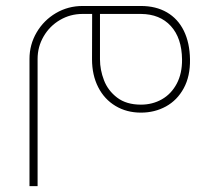

<svg xmlns="http://www.w3.org/2000/svg" viewBox="-20 -366 728 642"><path d="M105.7 -169.1Q105.7 -209.6 125.9 -244.3Q146.1 -279 180.6 -299.2Q215.1 -319.4 256 -319.4H288.1Q287.7 -256 287.7 -167.7Q287.7 -114.9 308.4 -74.4Q329 -34 366.3 -11.7Q403.5 10.6 451.3 10.6Q497.2 10.6 534.9 -10.1Q572.6 -30.8 594.4 -71Q616.3 -111.2 615.3 -167.7Q614.4 -222.9 594.7 -263.1Q574.9 -303.3 538.1 -324.7Q501.4 -346 451.3 -346H256Q207.7 -346 167 -322.2Q126.4 -298.3 102.5 -257.6Q78.6 -216.9 78.6 -169.1V256.4H105.7ZM588.7 -167.7Q589.2 -120.4 571 -86.2Q552.8 -51.9 521.4 -34Q489.9 -16.1 451.3 -16.1Q402.6 -16.1 371.8 -39.5Q341 -63 327.7 -97.7Q314.3 -132.4 314.3 -167.7V-319.4H451.3Q514.7 -318.9 551.2 -279Q587.8 -239 588.7 -167.7Z"/></svg>

Font: Arad-FD-VF Thin
Style: Regular
Weight: 100
Designer: Mohammad Darvishi
Version: Version 1.010;September 21, 2024;FontCreator 15.0.0.2992 64-